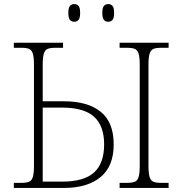

<svg xmlns="http://www.w3.org/2000/svg" viewBox="-20 -924 897 944"><path d="M512 -817Q499 -817 491 -826Q483 -835 483 -861Q483 -886 491 -895Q499 -904 512 -904Q525 -904 533 -895Q541 -886 541 -861Q541 -835 533 -826Q525 -817 512 -817ZM345 -817Q332 -817 324 -826Q316 -835 316 -861Q316 -886 324 -895Q332 -904 345 -904Q358 -904 366 -895Q374 -886 374 -861Q374 -835 366 -826Q358 -817 345 -817ZM48 0V-25H87Q110 -25 123 -30.5Q136 -36 141.5 -54Q147 -72 147 -108V-605Q147 -642 141.5 -660Q136 -678 123 -683.5Q110 -689 87 -689H48V-714H290V-689H251Q227 -689 214 -683.5Q201 -678 195.5 -660Q190 -642 190 -605V-426H295Q411 -426 475 -374.5Q539 -323 539 -214Q539 -106 474 -53Q409 0 295 0ZM190 -31H285Q393 -31 442.5 -76Q492 -121 492 -214Q492 -305 442.5 -350Q393 -395 285 -395H190ZM568 0V-25H605Q630 -25 643 -30.5Q656 -36 661.5 -54Q667 -72 667 -109V-605Q667 -642 661.5 -660Q656 -678 643 -683.5Q630 -689 605 -689H568V-714H809V-689H772Q747 -689 734 -683.5Q721 -678 715.5 -660Q710 -642 710 -605V-109Q710 -72 715.5 -54Q721 -36 734 -30.5Q747 -25 772 -25H809V0Z"/></svg>

Font: Noto Serif ExtraLight
Style: Regular
Weight: 200
Designer: Monotype Design Team
Foundry: Monotype Imaging Inc.
Version: Version 2.015; ttfautohint (v1.8.4.7-5d5b)